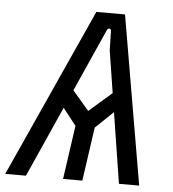

<svg xmlns="http://www.w3.org/2000/svg" viewBox="-67 -747 714 794"><g transform="rotate(5 290.0 -350.0)"><path d="M-16 0 301 -700H420L540 0H456L370 -546L368 -625Q368 -636 361 -636Q354 -636 350 -627L70 0ZM224 0 256 -223 173 -329 226 -379 303 -289 406 -379 447 -329 336 -223 304 0Z"/></g></svg>

Font: Finlandica
Style: Italic
Weight: 400
Italic angle: -8°
Designer: Niklas Ekholm, Juho Hiilivirta, Jaakko Suomalainen
Foundry: Helsinki Type Studio
Version: Version 1.064